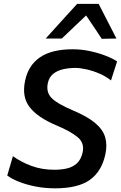

<svg xmlns="http://www.w3.org/2000/svg" viewBox="-20 -988 642 1019"><path d="M272.5 11.5Q217 11.5 167.2 1.5Q117.5 -8.5 79 -24Q40.5 -39.5 18.5 -56.5L48.5 -159Q93.5 -127 148.2 -107Q203 -87 269 -87Q304.5 -87 335.2 -94Q366 -101 388 -121Q410 -141 418.5 -179Q429.5 -229 391.8 -260.2Q354 -291.5 279.5 -322.5Q180.5 -364 137.8 -418.8Q95 -473.5 113 -558.5Q129.5 -640.5 191.8 -683.5Q254 -726.5 366 -726.5Q411.5 -726.5 457.2 -716.8Q503 -707 541.2 -692Q579.5 -677 601.5 -662L569 -561Q543.5 -582 508.8 -597Q474 -612 439.5 -619.8Q405 -627.5 380 -627.5Q347 -627.5 316.2 -620.8Q285.5 -614 263.2 -596.8Q241 -579.5 234 -547.5Q223.5 -499.5 253.2 -468.5Q283 -437.5 365 -403Q442.5 -370.5 484 -336Q525.5 -301.5 537.8 -260.8Q550 -220 539.5 -170.5Q520.5 -79.5 457.8 -34Q395 11.5 272.5 11.5ZM520 -782Q500 -812.5 479 -843.8Q458 -875 437 -906Q404 -875 372.2 -844.5Q340.5 -814 308 -783.5H222.5Q265 -830.5 306 -875.8Q347 -921 389.5 -967.5H503.5Q527 -921 551 -875Q575 -829 598 -783.5Z"/></svg>

Font: Commissioner Medium
Style: Italic
Weight: 500
Italic angle: -12°
Designer: Kostas Bartsokas
Foundry: Kostas Bartsokas
Version: Version 1.000; ttfautohint (v1.8.3)